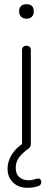

<svg xmlns="http://www.w3.org/2000/svg" viewBox="-20 -705 252 915"><path d="M110 190Q69 190 42.5 165Q16 140 16 98Q16 63 37.5 29.5Q59 -4 97 -26L88 -5Q87 -7 86 -11Q85 -15 85 -19V-465Q85 -476 90.5 -481.5Q96 -487 106 -487Q116 -487 121.5 -481.5Q127 -476 127 -465V-19Q127 -12 124 -6Q121 0 116 3Q84 26 69.5 47Q55 68 55 94Q55 125 72.5 139.5Q90 154 115 154Q126 154 135.5 152Q145 150 154 147Q164 144 169.5 147.5Q175 151 176.5 158Q178 165 175 171.5Q172 178 165 181Q151 186 137.5 188Q124 190 110 190ZM106 -616Q90 -616 80.5 -625.5Q71 -635 71 -651Q71 -668 80.5 -676.5Q90 -685 106 -685Q123 -685 132 -676.5Q141 -668 141 -651Q141 -635 132 -625.5Q123 -616 106 -616Z"/></svg>

Font: Nunito ExtraLight
Style: Regular
Weight: 200
Designer: Vernon Adams
Foundry: Vernon Adams
Version: Version 3.602;April 4, 2023;FontCreator 14.0.0.2856 64-bit